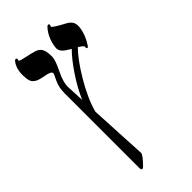

<svg xmlns="http://www.w3.org/2000/svg" viewBox="-331 -784 1253 1253"><g transform="rotate(-45 295.5 -157.5)"><path d="M274.9 -540Q274.9 -510.3 239.7 -439.5Q205.6 -370.6 208 -324.2L213.9 -203.1Q246.6 -280.3 303.2 -364.3Q355 -440.9 400.9 -486.8Q361.3 -509.3 347.7 -524.4Q332 -540.5 332 -562.5Q332 -577.6 339.8 -606.9Q351.6 -650.4 375.5 -682.6Q395 -709 402.8 -708Q413.1 -706.5 411.1 -695.8Q409.7 -693.4 407.2 -686Q405.3 -676.8 493.2 -629.9Q537.6 -606.4 537.6 -565.9Q537.6 -554.2 535.2 -538.1Q528.8 -498 505.9 -455.1Q485.8 -418 480 -418.9Q469.7 -420.9 471.2 -426.8Q471.2 -427.7 472.2 -436Q473.1 -444.3 437 -466.8Q380.9 -410.6 316.4 -302.7Q245.1 -183.1 220.2 -87.9L241.2 314Q241.7 324.2 212.2 358.6Q182.6 393.1 174.8 393.1Q166.5 393.1 164.1 386.2Q163.1 382.3 163.1 373V-314.9Q163.1 -371.6 183.6 -412.1Q204.1 -452.6 204.1 -460Q204.1 -473.6 173.8 -481.9Q145.5 -487.8 117.2 -494.1Q76.2 -504.4 62.5 -531.7Q53.2 -551.3 53.2 -596.2Q53.2 -640.6 70.8 -673.3Q85 -699.2 94.2 -699.2Q104 -699.2 104 -689Q104 -686 102.5 -683.1Q101.1 -680.2 101.1 -678.2Q101.1 -671.9 141.6 -663.6Q199.7 -651.4 225.1 -643.1Q256.3 -632.3 267.1 -603Q274.9 -582 274.9 -540Z"/></g></svg>

Font: Ezra SIL SR
Style: Regular
Weight: 400
Designer: Development by SIL's NRSI team. OpenType tables by Ralph Hancock ( hancock@dircon.co.uk ).
Foundry: Development by SIL's NRSI team.
Version: Version 2.51; 2007